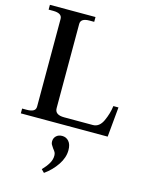

<svg xmlns="http://www.w3.org/2000/svg" viewBox="-146 -787 913 1196"><g transform="rotate(15 310.5 -189.5)"><path d="M23 -31H52Q81 -31 95.5 -39.5Q110 -48 110 -67V-632Q110 -669 52 -669H23V-700H317V-669H287Q230 -669 230 -632V-89Q230 -46 290 -46H475Q517 -46 539.5 -95Q562 -144 568 -193H601L583 0H23ZM239 302Q264 276 278.5 251.5Q293 227 293 201Q293 188 288.5 179.5Q284 171 274 159Q265 146 260.5 138Q256 130 256 118Q256 97 270.5 83Q285 69 309 69Q335 69 352 88.5Q369 108 369 145Q369 193 337.5 240Q306 287 258 321Z"/></g></svg>

Font: Taviraj Medium
Style: Regular
Weight: 500
Designer: Katatrad Team
Foundry: CadsonDemak
Version: Version 1.030